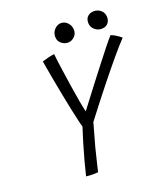

<svg xmlns="http://www.w3.org/2000/svg" viewBox="-146 -904 884 1011"><g transform="rotate(-20 296.5 -398.0)"><path d="M234 -250.5Q230.5 -260 223.8 -289.8Q217 -319.5 208.2 -360.5Q199.5 -401.5 190.8 -446.8Q182 -492 174.5 -533.2Q167 -574.5 161.8 -604.2Q156.5 -634 155 -643.5Q173.5 -649.5 190.5 -653.5Q207.5 -657.5 224 -659.5Q224.5 -651.5 228.2 -622.5Q232 -593.5 238 -552.2Q244 -511 250.8 -466.2Q257.5 -421.5 264.5 -382.5Q271.5 -343.5 277.5 -319.5Q288.5 -333.5 313.5 -366.8Q338.5 -400 370.8 -442Q403 -484 435.8 -526.2Q468.5 -568.5 495.5 -602.2Q522.5 -636 537 -652Q548 -648 558.8 -642Q569.5 -636 578.2 -629.5Q587 -623 593 -617.5Q564 -587.5 522 -537.5Q480 -487.5 423.5 -416.8Q367 -346 296 -253Q293 -241.5 286.2 -218Q279.5 -194.5 272.5 -169Q265.5 -143.5 260.5 -126Q255 -104 248.2 -76.2Q241.5 -48.5 236 -26Q230.5 -3.5 229 4Q223 4.5 215.2 5Q207.5 5.5 199.5 5.5Q190.5 5.5 181 4.8Q171.5 4 162 3Q171.5 -36.5 183.2 -80.2Q195 -124 208.2 -167.8Q221.5 -211.5 234 -250.5ZM314.5 -691.5Q294 -691.5 277.2 -705.5Q260.5 -719.5 260.5 -742.5Q260.5 -767.5 277 -784.2Q293.5 -801 313.5 -801Q334.5 -801 350.2 -784.2Q366 -767.5 366 -743Q366 -721 350 -706.2Q334 -691.5 314.5 -691.5ZM506 -699Q483 -699 466 -714.5Q449 -730 449 -753Q449 -776 462.8 -788.2Q476.5 -800.5 497 -800.5Q520 -800.5 536.5 -785.8Q553 -771 553 -747.5Q553 -732 546.8 -721.2Q540.5 -710.5 530 -704.8Q519.5 -699 506 -699Z"/></g></svg>

Font: Grandstander Thin ExtraLight
Style: Italic
Weight: 250
Italic angle: -15°
Version: Version 1.200